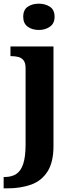

<svg xmlns="http://www.w3.org/2000/svg" viewBox="-40 -790 405 1050"><path d="M-20.1 240V177.9H-13Q23.5 177.9 48.7 161.7Q73.9 145.5 86.9 106.4Q99.9 67.3 99.9 -0.3V-416.8Q99.9 -445.6 89 -459.8Q78 -474 60.1 -478.5Q42.1 -483 20.8 -483H17.2V-536H252.5V8Q252.5 97 219.9 148Q187.3 199 130.5 219.5Q73.6 240 0.1 240ZM172.5 -626.1Q136.3 -626.1 111.7 -643.9Q87 -661.7 87 -698Q87 -736.5 111.8 -753.2Q136.5 -769.9 172.6 -769.9Q207.1 -769.9 232.8 -753.2Q258.5 -736.5 258.5 -698Q258.5 -661.7 232.8 -643.9Q207.2 -626.1 172.5 -626.1Z"/></svg>

Font: Noto Serif Sinhala
Style: Regular
Weight: 400
Designer: Jelle Bosma - Monotype Design Team
Foundry: Monotype Imaging Inc.
Version: Version 2.006